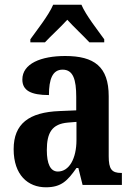

<svg xmlns="http://www.w3.org/2000/svg" viewBox="-20 -786 566 816"><path d="M109 -619V-606H171C195 -632 238 -671 266 -702C292 -673 339 -629 360 -606H423V-619C396 -657 345 -721 326 -766H206C187 -721 136 -657 109 -619ZM175 10C241 10 267 -18 305 -72H313L331 0H498V-51H495C455 -51 442 -67 442 -122V-377C442 -503 380 -548 257 -548C155 -548 75 -516 75 -448C75 -401 112 -382 188 -382C188 -449 203 -490 246 -490C291 -490 304 -448 304 -374V-317L233 -314C103 -309 38 -260 38 -152C38 -42 99 10 175 10ZM226 -57C194 -57 179 -90 179 -148C179 -222 201 -259 268 -265L305 -268V-191C305 -112 274 -57 226 -57Z"/></svg>

Font: Noto Serif Sinhala Condensed
Style: Bold
Weight: 700
Width: 3
Designer: Jelle Bosma - Monotype Design Team
Foundry: Monotype Imaging Inc.
Version: Version 2.007